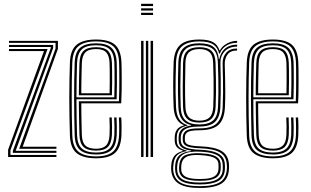

<svg xmlns="http://www.w3.org/2000/svg" viewBox="-20 -811 1605 992"><path d="M79 -42.2 267 -560.5V-589.5H26.5V-600H279.2V-558.5L97.2 -52.8H271.5V-42.2ZM21.8 0V-37.2L207.2 -547.2H26.5V-557.8H225.8L34 -34.8V-10.5H271.5V0ZM46.5 -21.2V-32.2L242.2 -562.8V-568.2H26.5V-578.8H254.5V-562.5L60.8 -31.8H271.5V-21.2Z M476.8 6.8Q409.8 6.8 376.6 -19.5Q343.5 -45.8 341.2 -110.8Q339.5 -161.8 338.8 -210.8Q338 -259.8 338 -307Q338 -354.2 338.9 -399.5Q339.8 -444.8 341.2 -488.2Q343.8 -553.5 376.5 -580.1Q409.2 -606.8 476.2 -606.8Q543.5 -606.8 574.1 -579.8Q604.8 -552.8 607.5 -489Q608 -481.2 608.4 -458.2Q608.8 -435.2 608.9 -403.8Q609 -372.2 608.5 -338.9Q608 -305.5 606.2 -277.2H400Q400.2 -248.8 400.5 -222.2Q400.8 -195.8 401.4 -169.2Q402 -142.8 402.8 -114.2Q404 -76 421.1 -59.2Q438.2 -42.5 476.8 -42.5Q510.2 -42.5 527.1 -58.4Q544 -74.2 546 -114.2Q547 -132.8 546.8 -158.9Q546.5 -185 545.2 -204H557.5Q558.8 -181 558.9 -155Q559 -129 558.2 -113.8Q556 -70.2 537 -51.5Q518 -32.8 476.8 -32.8Q431.8 -32.8 411.8 -51.8Q391.8 -70.8 390.5 -113.8Q389.5 -145.5 388.9 -175.2Q388.2 -205 388 -233.2Q387.8 -261.5 387.5 -287.8H594.5Q595.8 -315 596.1 -346.5Q596.5 -378 596.4 -407.5Q596.2 -437 596 -458.9Q595.8 -480.8 595.2 -488.5Q592.8 -547 565 -572Q537.2 -597 476.2 -597Q415 -597 385.2 -572.1Q355.5 -547.2 353.5 -486.2Q352 -447 351.2 -402Q350.5 -357 350.5 -308.9Q350.5 -260.8 351.1 -211.2Q351.8 -161.8 353.5 -113.2Q355.2 -54.8 383.6 -28.9Q412 -3 476.8 -3Q536.5 -3 564.4 -28.1Q592.2 -53.2 595.2 -112.5Q595.8 -122.5 595.9 -138.9Q596 -155.2 595.6 -172.8Q595.2 -190.2 594.2 -204H606.5Q608 -183.5 608.1 -155.6Q608.2 -127.8 607.5 -111.8Q604.5 -48.2 574 -20.8Q543.5 6.8 476.8 6.8ZM476.8 -12.8Q422.2 -12.8 394.9 -34.9Q367.5 -57 365.8 -112.8Q364.5 -157 363.8 -204.1Q363 -251.2 362.9 -299.5Q362.8 -347.8 363.5 -394.9Q364.2 -442 365.8 -485.8Q367.5 -541.2 394 -564.2Q420.5 -587.2 476.2 -587.2Q531 -587.2 555.8 -564.1Q580.5 -541 583 -488.2Q583.5 -478.5 583.9 -447.8Q584.2 -417 584.1 -376.9Q584 -336.8 582.5 -298H375Q375 -253.8 375.8 -205.5Q376.5 -157.2 378 -113.5Q379.8 -63.8 403.4 -43.2Q427 -22.8 476.8 -22.8Q524.2 -22.8 546.2 -43.8Q568.2 -64.8 570.8 -113.5Q571.5 -128.5 571.4 -155.9Q571.2 -183.2 569.8 -204H582.2Q583.5 -182.5 583.6 -155.4Q583.8 -128.2 583 -113Q580.2 -59.2 555.6 -36Q531 -12.8 476.8 -12.8ZM375 -308.2H570.5Q571.8 -344.2 571.9 -381.4Q572 -418.5 571.6 -447.5Q571.2 -476.5 570.8 -487.5Q568.8 -535.2 546.9 -556.2Q525 -577.2 476.2 -577.2Q425 -577.2 402.5 -555.8Q380 -534.2 378 -485.2Q376.5 -442.2 375.9 -396.8Q375.2 -351.2 375 -308.2ZM387.5 -318.8Q387.5 -341.5 387.9 -368.9Q388.2 -396.2 388.9 -425.8Q389.5 -455.2 390.5 -484.8Q391.8 -529 411.9 -548.1Q432 -567.2 476.2 -567.2Q518.8 -567.2 537.6 -548.5Q556.5 -529.8 558.2 -487Q558.8 -475.8 559.1 -448.6Q559.5 -421.5 559.4 -387Q559.2 -352.5 558.2 -318.8ZM400 -329H546.2Q547 -363.2 547 -395.6Q547 -428 546.8 -452.4Q546.5 -476.8 546 -486.2Q544.5 -522.8 529.1 -540.1Q513.8 -557.5 476.2 -557.5Q437.5 -557.5 420.8 -540Q404 -522.5 402.8 -484.2Q402 -456.5 401.4 -430.4Q400.8 -404.2 400.5 -379.4Q400.2 -354.5 400 -329Z M709 -779.8V-791.2H770.8V-779.8ZM709 -733.5V-745H770.8V-733.5ZM709 -756.5V-768H770.8V-756.5ZM758.2 0V-600H770.8V0ZM709 0V-600H721.5V0ZM733.8 0V-600H746V0Z M1011.8 160.2Q939 160.2 903.8 138.1Q868.5 116 864.5 68Q864 62 864.2 55.9Q864.5 49.8 864.8 42.8Q867 11.5 881.2 -5.9Q895.5 -23.2 924.2 -30.5V-33.5Q903.8 -39.5 894 -50.9Q884.2 -62.2 882.8 -82.5Q882.8 -87.2 882.8 -93Q882.8 -98.8 882.8 -103.2Q883.8 -126.8 894.4 -141.5Q905 -156.2 929 -162.5V-165.2Q906.8 -173 893 -196.1Q879.2 -219.2 877.2 -256.2Q876 -283.5 875.4 -310.9Q874.8 -338.2 874.8 -366.6Q874.8 -395 875.4 -424.9Q876 -454.8 877 -486.2Q879.5 -550.8 910.9 -578.8Q942.2 -606.8 1010.2 -606.8Q1057.2 -606.8 1081.1 -593.1Q1105 -579.5 1113.8 -551H1116.5Q1124.5 -566.5 1139.1 -577.5Q1153.8 -588.5 1171.4 -594.4Q1189 -600.2 1205 -600V-589.8Q1170 -589.8 1146.6 -573.4Q1123.2 -557 1115.8 -534H1112.2Q1104.8 -566.8 1081.2 -581.9Q1057.8 -597 1010.2 -597Q949 -597 920.1 -571.5Q891.2 -546 889.5 -486.8Q888 -443.5 887.4 -405.6Q886.8 -367.8 887.2 -331.6Q887.8 -295.5 889.5 -257.2Q891.5 -216.5 906.8 -194Q922 -171.5 948.5 -164.8V-162Q918.5 -155.5 906.4 -141.9Q894.2 -128.2 893.5 -103.5Q893.2 -98 893.2 -92.9Q893.2 -87.8 893.5 -82.2Q894.5 -62 905.6 -51.1Q916.8 -40.2 944.5 -33.2V-30.2Q909.2 -24.5 893.8 -7.5Q878.2 9.5 875.8 42.8Q875 50.2 874.6 55.1Q874.2 60 875 68Q878.8 110.8 910.1 130.9Q941.5 151 1011.8 151Q1084 151 1116.5 130.2Q1149 109.5 1152 62.8Q1152.8 54.5 1152.6 48.9Q1152.5 43.2 1151.5 35Q1148 -5 1115.8 -23.8Q1083.5 -42.5 1013.5 -45Q982.2 -46.2 963.2 -50.2Q944.2 -54.2 935.2 -62Q926.2 -69.8 924.8 -82.2Q924.5 -86.8 924.2 -93.1Q924 -99.5 924.2 -103.5Q926.2 -128.5 945.9 -138.2Q965.5 -148 1010.5 -147.8Q1075 -147.5 1101.5 -175.4Q1128 -203.2 1130.5 -258Q1132.2 -298.5 1132.5 -331Q1132.8 -363.5 1132 -398.9Q1131.2 -434.2 1130.2 -482.8Q1129.5 -516.5 1149 -538.6Q1168.5 -560.8 1205 -560.2V-550Q1171.5 -550.5 1156 -529.9Q1140.5 -509.2 1141.2 -479.2Q1142.2 -438.5 1143.1 -403.6Q1144 -368.8 1144 -333.8Q1144 -298.8 1142.2 -257.5Q1139.2 -193.5 1108.5 -165.8Q1077.8 -138 1010.2 -138Q985 -138 968.6 -135Q952.2 -132 944.1 -124.4Q936 -116.8 935.2 -102.2Q935.2 -100.2 935.2 -94.2Q935.2 -88.2 935.2 -84.8Q936.5 -74 944.8 -67.9Q953 -61.8 969.9 -58.9Q986.8 -56 1013.8 -55Q1089.2 -52.2 1124.2 -31.2Q1159.2 -10.2 1162.8 35.5Q1163.2 43 1163.4 49.5Q1163.5 56 1163 62.8Q1160.2 114 1124.8 137.1Q1089.2 160.2 1011.8 160.2ZM1011.8 132.2Q1053.5 132.2 1079.4 124.8Q1105.2 117.2 1117.6 102.1Q1130 87 1130.8 64.2Q1131 55 1131 49.2Q1131 43.5 1130.2 35.2Q1129 16 1117.2 2.8Q1105.5 -10.5 1080.2 -18Q1055 -25.5 1013 -27.5Q953.8 -30.2 926.8 -13.5Q899.8 3.2 896 43Q895.2 50 895 55.6Q894.8 61.2 895.5 68.8Q898.2 102.8 925.9 117.5Q953.5 132.2 1011.8 132.2ZM1011.8 123.2Q957.2 123.2 932.6 110.4Q908 97.5 905.5 68Q905 62 905.2 56.4Q905.5 50.8 906.2 42.5Q909.8 4 936 -8.6Q962.2 -21.2 1014 -19.2Q1050 -17.8 1072.9 -11.5Q1095.8 -5.2 1107.1 6.2Q1118.5 17.8 1120 35.2Q1120.8 45.2 1120.6 50.8Q1120.5 56.2 1120.2 63Q1118.2 95.2 1092.9 109.2Q1067.5 123.2 1011.8 123.2ZM1011.8 114Q1045 114 1065.9 108.9Q1086.8 103.8 1097.1 92.4Q1107.5 81 1108.8 62.8Q1109.2 55.8 1109.2 49.1Q1109.2 42.5 1108.5 35.2Q1107.5 21 1097.8 11.8Q1088 2.5 1067.4 -2.8Q1046.8 -8 1012.8 -9.8Q963.8 -12.8 941.5 0.4Q919.2 13.5 916.8 42.8Q916.2 49 916.2 55.6Q916.2 62.2 916.5 68Q918 91.2 940.1 102.6Q962.2 114 1011.8 114ZM1011.8 142Q947.2 142 917.6 124.8Q888 107.5 885 68Q884.5 61 884.6 55.8Q884.8 50.5 885.2 42.8Q887.5 8.5 906.6 -8.6Q925.8 -25.8 967.5 -30.5V-33.2Q934.8 -37.5 919.9 -48.9Q905 -60.2 903.2 -82.2Q902.8 -88 902.8 -93.4Q902.8 -98.8 903 -103.5Q904 -129.8 920.2 -144Q936.5 -158.2 967.8 -162.5V-164.8Q937.5 -170.8 920.5 -193.2Q903.5 -215.8 901.5 -258Q900 -292.2 899.5 -328.5Q899 -364.8 899.6 -404Q900.2 -443.2 901.5 -486.2Q903.2 -541.5 929.9 -564.4Q956.5 -587.2 1010.2 -587.2Q1060.2 -587.2 1083.5 -568Q1106.8 -548.8 1110.5 -505.5H1113.2Q1117.8 -528.8 1129.5 -545.4Q1141.2 -562 1160.2 -571Q1179.2 -580 1205 -580.5V-570Q1164 -570.5 1140.9 -545.6Q1117.8 -520.8 1118.8 -485.2Q1120 -442.2 1120.4 -404.1Q1120.8 -366 1120.4 -330.2Q1120 -294.5 1118.5 -258.2Q1116.2 -205 1090.8 -181.1Q1065.2 -157.2 1010.2 -157.2Q980.2 -157.5 959.2 -152.4Q938.2 -147.2 927 -135.8Q915.8 -124.2 914.2 -104.8Q913.8 -99 913.9 -92.8Q914 -86.5 914.2 -82.5Q916.5 -57.8 940.4 -48.4Q964.2 -39 1013.2 -37.2Q1054.5 -35.5 1082.4 -27.6Q1110.2 -19.8 1125 -4.5Q1139.8 10.8 1141.5 34.8Q1142 41.5 1142.2 48.4Q1142.5 55.2 1142 62.8Q1139.8 106.5 1107.8 124.2Q1075.8 142 1011.8 142ZM1010.2 -168Q1058.5 -168 1081.5 -189.2Q1104.5 -210.5 1106.5 -258Q1108.2 -296 1108.5 -331.5Q1108.8 -367 1108 -404.9Q1107.2 -442.8 1105.8 -487.8Q1104.2 -537 1080.5 -557.1Q1056.8 -577.2 1010.2 -577.2Q958 -577.2 936.5 -554.6Q915 -532 913.8 -486Q912 -420.5 911.9 -368.5Q911.8 -316.5 913.8 -256.2Q915.5 -210 938.9 -189Q962.2 -168 1010.2 -168ZM1010.2 -177.8Q966.5 -177.8 946.8 -197.4Q927 -217 925.8 -258Q924 -312.8 924.2 -367.4Q924.5 -422 925.8 -485.8Q927 -529.2 947.1 -548.2Q967.2 -567.2 1010.2 -567.2Q1052.2 -567.2 1072.1 -548.5Q1092 -529.8 1093.5 -488Q1095 -442.2 1095.6 -403.9Q1096.2 -365.5 1095.9 -330.4Q1095.5 -295.2 1094 -258.8Q1092.5 -216.8 1072.5 -197.2Q1052.5 -177.8 1010.2 -177.8ZM1010.2 -187.5Q1045.5 -187.5 1062.9 -204.5Q1080.2 -221.5 1081.8 -259.5Q1083.2 -293.8 1083.6 -329Q1084 -364.2 1083.4 -403.2Q1082.8 -442.2 1081.2 -488Q1080 -526 1062 -541.8Q1044 -557.5 1010.2 -557.5Q974.5 -557.5 956.6 -541.1Q938.8 -524.8 938 -485.2Q936.5 -425.2 936.1 -370.1Q935.8 -315 938 -258.5Q939.2 -221.5 956.6 -204.5Q974 -187.5 1010.2 -187.5Z M1390.5 6.8Q1323.5 6.8 1290.4 -19.5Q1257.2 -45.8 1255 -110.8Q1253.2 -161.8 1252.5 -210.8Q1251.8 -259.8 1251.8 -307Q1251.8 -354.2 1252.6 -399.5Q1253.5 -444.8 1255 -488.2Q1257.5 -553.5 1290.2 -580.1Q1323 -606.8 1390 -606.8Q1457.2 -606.8 1487.9 -579.8Q1518.5 -552.8 1521.2 -489Q1521.8 -481.2 1522.1 -458.2Q1522.5 -435.2 1522.6 -403.8Q1522.8 -372.2 1522.2 -338.9Q1521.8 -305.5 1520 -277.2H1313.8Q1314 -248.8 1314.2 -222.2Q1314.5 -195.8 1315.1 -169.2Q1315.8 -142.8 1316.5 -114.2Q1317.8 -76 1334.9 -59.2Q1352 -42.5 1390.5 -42.5Q1424 -42.5 1440.9 -58.4Q1457.8 -74.2 1459.8 -114.2Q1460.8 -132.8 1460.5 -158.9Q1460.2 -185 1459 -204H1471.2Q1472.5 -181 1472.6 -155Q1472.8 -129 1472 -113.8Q1469.8 -70.2 1450.8 -51.5Q1431.8 -32.8 1390.5 -32.8Q1345.5 -32.8 1325.5 -51.8Q1305.5 -70.8 1304.2 -113.8Q1303.2 -145.5 1302.6 -175.2Q1302 -205 1301.8 -233.2Q1301.5 -261.5 1301.2 -287.8H1508.2Q1509.5 -315 1509.9 -346.5Q1510.2 -378 1510.1 -407.5Q1510 -437 1509.8 -458.9Q1509.5 -480.8 1509 -488.5Q1506.5 -547 1478.8 -572Q1451 -597 1390 -597Q1328.8 -597 1299 -572.1Q1269.2 -547.2 1267.2 -486.2Q1265.8 -447 1265 -402Q1264.2 -357 1264.2 -308.9Q1264.2 -260.8 1264.9 -211.2Q1265.5 -161.8 1267.2 -113.2Q1269 -54.8 1297.4 -28.9Q1325.8 -3 1390.5 -3Q1450.2 -3 1478.1 -28.1Q1506 -53.2 1509 -112.5Q1509.5 -122.5 1509.6 -138.9Q1509.8 -155.2 1509.4 -172.8Q1509 -190.2 1508 -204H1520.2Q1521.8 -183.5 1521.9 -155.6Q1522 -127.8 1521.2 -111.8Q1518.2 -48.2 1487.8 -20.8Q1457.2 6.8 1390.5 6.8ZM1390.5 -12.8Q1336 -12.8 1308.6 -34.9Q1281.2 -57 1279.5 -112.8Q1278.2 -157 1277.5 -204.1Q1276.8 -251.2 1276.6 -299.5Q1276.5 -347.8 1277.2 -394.9Q1278 -442 1279.5 -485.8Q1281.2 -541.2 1307.8 -564.2Q1334.2 -587.2 1390 -587.2Q1444.8 -587.2 1469.5 -564.1Q1494.2 -541 1496.8 -488.2Q1497.2 -478.5 1497.6 -447.8Q1498 -417 1497.9 -376.9Q1497.8 -336.8 1496.2 -298H1288.8Q1288.8 -253.8 1289.5 -205.5Q1290.2 -157.2 1291.8 -113.5Q1293.5 -63.8 1317.1 -43.2Q1340.8 -22.8 1390.5 -22.8Q1438 -22.8 1460 -43.8Q1482 -64.8 1484.5 -113.5Q1485.2 -128.5 1485.1 -155.9Q1485 -183.2 1483.5 -204H1496Q1497.2 -182.5 1497.4 -155.4Q1497.5 -128.2 1496.8 -113Q1494 -59.2 1469.4 -36Q1444.8 -12.8 1390.5 -12.8ZM1288.8 -308.2H1484.2Q1485.5 -344.2 1485.6 -381.4Q1485.8 -418.5 1485.4 -447.5Q1485 -476.5 1484.5 -487.5Q1482.5 -535.2 1460.6 -556.2Q1438.8 -577.2 1390 -577.2Q1338.8 -577.2 1316.2 -555.8Q1293.8 -534.2 1291.8 -485.2Q1290.2 -442.2 1289.6 -396.8Q1289 -351.2 1288.8 -308.2ZM1301.2 -318.8Q1301.2 -341.5 1301.6 -368.9Q1302 -396.2 1302.6 -425.8Q1303.2 -455.2 1304.2 -484.8Q1305.5 -529 1325.6 -548.1Q1345.8 -567.2 1390 -567.2Q1432.5 -567.2 1451.4 -548.5Q1470.2 -529.8 1472 -487Q1472.5 -475.8 1472.9 -448.6Q1473.2 -421.5 1473.1 -387Q1473 -352.5 1472 -318.8ZM1313.8 -329H1460Q1460.8 -363.2 1460.8 -395.6Q1460.8 -428 1460.5 -452.4Q1460.2 -476.8 1459.8 -486.2Q1458.2 -522.8 1442.9 -540.1Q1427.5 -557.5 1390 -557.5Q1351.2 -557.5 1334.5 -540Q1317.8 -522.5 1316.5 -484.2Q1315.8 -456.5 1315.1 -430.4Q1314.5 -404.2 1314.2 -379.4Q1314 -354.5 1313.8 -329Z"/></svg>

Font: Big Shoulders Inline Text Thin Light
Style: Regular
Weight: 300
Version: Version 2.002